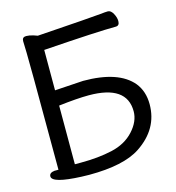

<svg xmlns="http://www.w3.org/2000/svg" viewBox="-109 -811 847 923"><g transform="rotate(-15 314.5 -350.0)"><path d="M198 -49Q285 -49 354 -64.5Q423 -80 465 -126Q507 -172 507 -222Q507 -352 318 -352Q260 -352 168 -341V-49ZM222 18 183 17Q39 11 39 -23Q39 -41 65 -44H85Q85 -634 81 -685Q81 -705 101 -705Q116 -705 136 -699L156 -692Q438 -711 473 -715Q499 -718 511 -718Q526 -718 537 -698Q548 -678 548 -660Q548 -637 529 -637Q441 -637 168 -618V-417L310 -426Q486 -426 555 -343Q590 -299 590 -235Q590 -112 477 -37Q394 18 222 18Z"/></g></svg>

Font: ToneOZ-Pinyin-WenKai-Medium
Style: Medium
Weight: 700
Designer: Fontworks Inc.
Foundry: ToneOZ
Version: Version 0.240331